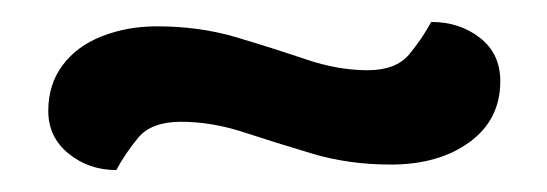

<svg xmlns="http://www.w3.org/2000/svg" viewBox="-20 -352 499 175"><path d="M315 -288Q341 -288 353 -302.5Q365 -317 373 -332Q399 -332 417.5 -317.5Q436 -303 436 -278Q436 -243 408 -222.5Q380 -202 336 -202Q298 -202 264.5 -212Q231 -222 202 -231.5Q173 -241 145 -241Q118 -241 106 -226.5Q94 -212 86 -197Q61 -197 42.5 -212Q24 -227 24 -251Q24 -275 37 -292.5Q50 -310 73 -319Q96 -328 123 -328Q162 -328 195.5 -318Q229 -308 258.5 -298Q288 -288 315 -288Z"/></svg>

Font: Baloo Tamma 2 Medium
Style: Regular
Weight: 500
Designer: Divya Kowshik, Shuchita Grover and Ek Type
Foundry: Ek Type
Version: Version 1.700